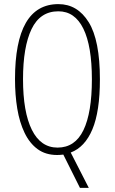

<svg xmlns="http://www.w3.org/2000/svg" viewBox="-20 -795 559 934"><path d="M466 -409Q466 -253 429.5 -166Q393 -79 324 -53L412 119H369L288 -43Q279 -42 272 -41.5Q265 -41 258 -41Q202 -41 163 -69.5Q124 -98 99.5 -149Q75 -200 64 -266.5Q53 -333 53 -410Q53 -775 264 -775Q357 -775 411.5 -687Q466 -599 466 -409ZM92 -410Q92 -250 135 -163.5Q178 -77 260 -77Q345 -77 386 -162Q427 -247 427 -409Q427 -571 385.5 -655.5Q344 -740 264 -740Q175 -740 133.5 -653.5Q92 -567 92 -410Z"/></svg>

Font: Noto Sans Tamil UI ExtraCondensed ExtraLight
Style: Regular
Weight: 200
Width: 2
Designer: Jelle Bosma - Monotype Design Team
Foundry: Monotype Imaging Inc.
Version: Version 2.004; ttfautohint (v1.8.4.7-5d5b)